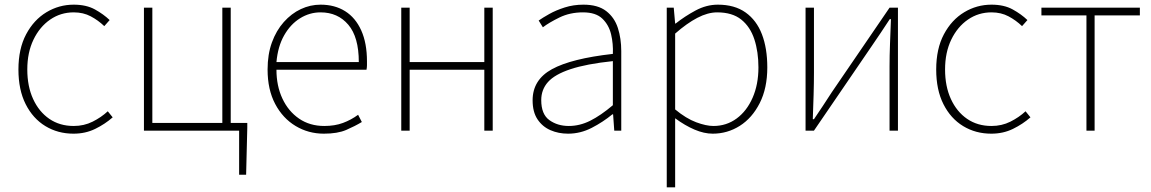

<svg xmlns="http://www.w3.org/2000/svg" viewBox="-20 -560 4934 823"><path d="M295 13Q228 13 174.5 -19.5Q121 -52 90 -113.5Q59 -175 59 -262Q59 -351 92 -413Q125 -475 179 -507.5Q233 -540 296 -540Q350 -540 387 -519.5Q424 -499 450 -474L427 -448Q401 -473 369 -490Q337 -507 296 -507Q240 -507 195 -476Q150 -445 123.5 -390Q97 -335 97 -262Q97 -190 122 -135.5Q147 -81 191.5 -50.5Q236 -20 296 -20Q340 -20 377 -38.5Q414 -57 442 -83L463 -57Q430 -28 388 -7.5Q346 13 295 13Z M1005 189V0H597V-527H633V-33H933V-527H969V-33H1040V-13L1035 189Z M1368 13Q1302 13 1247 -20Q1192 -53 1159.5 -114.5Q1127 -176 1127 -262Q1127 -327 1145.5 -378Q1164 -429 1196.5 -465.5Q1229 -502 1269.5 -521Q1310 -540 1354 -540Q1415 -540 1459.5 -512Q1504 -484 1528.5 -429.5Q1553 -375 1553 -297Q1553 -289 1553 -280.5Q1553 -272 1551 -261H1165Q1165 -192 1190.5 -137.5Q1216 -83 1262 -51.5Q1308 -20 1370 -20Q1415 -20 1450 -33Q1485 -46 1515 -68L1531 -37Q1501 -19 1464 -3Q1427 13 1368 13ZM1165 -294H1518Q1518 -401 1473 -454Q1428 -507 1354 -507Q1307 -507 1266 -481.5Q1225 -456 1198 -408.5Q1171 -361 1165 -294Z M1700 0V-527H1736V-294H2056V-527H2092V0H2056V-261H1736V0Z M2415 13Q2374 13 2339.5 -2Q2305 -17 2284 -48.5Q2263 -80 2263 -130Q2263 -218 2346 -263.5Q2429 -309 2607 -329Q2609 -372 2599.5 -412.5Q2590 -453 2562 -480Q2534 -507 2479 -507Q2423 -507 2378 -485Q2333 -463 2307 -443L2289 -472Q2306 -484 2334.5 -500Q2363 -516 2400.5 -528Q2438 -540 2481 -540Q2543 -540 2578.5 -512.5Q2614 -485 2628.5 -440Q2643 -395 2643 -341V0H2613L2608 -70H2605Q2565 -37 2516.5 -12Q2468 13 2415 13ZM2418 -20Q2465 -20 2510 -42.5Q2555 -65 2607 -109V-298Q2493 -286 2425.5 -263.5Q2358 -241 2329 -208.5Q2300 -176 2300 -131Q2300 -70 2335 -45Q2370 -20 2418 -20Z M2838 243V-527H2868L2874 -459H2876Q2915 -490 2961.5 -515Q3008 -540 3057 -540Q3129 -540 3176 -506.5Q3223 -473 3246 -413Q3269 -353 3269 -271Q3269 -182 3236.5 -118Q3204 -54 3151 -20.5Q3098 13 3035 13Q2998 13 2957 -4.5Q2916 -22 2874 -53V46V243ZM3038 -20Q3094 -20 3137.5 -52Q3181 -84 3206 -141Q3231 -198 3231 -271Q3231 -338 3213.5 -391.5Q3196 -445 3157.5 -476Q3119 -507 3054 -507Q3014 -507 2969 -483.5Q2924 -460 2874 -416V-91Q2921 -52 2964 -36Q3007 -20 3038 -20Z M3433 0V-527H3469V-249Q3469 -206 3467.5 -154Q3466 -102 3464 -49H3469Q3486 -74 3507.5 -106.5Q3529 -139 3545 -164L3793 -527H3829V0H3793V-277Q3793 -321 3795 -373Q3797 -425 3799 -478H3794Q3778 -453 3756 -420.5Q3734 -388 3717 -363L3469 0Z M4229 13Q4162 13 4108.5 -19.5Q4055 -52 4024 -113.5Q3993 -175 3993 -262Q3993 -351 4026 -413Q4059 -475 4113 -507.5Q4167 -540 4230 -540Q4284 -540 4321 -519.5Q4358 -499 4384 -474L4361 -448Q4335 -473 4303 -490Q4271 -507 4230 -507Q4174 -507 4129 -476Q4084 -445 4057.5 -390Q4031 -335 4031 -262Q4031 -190 4056 -135.5Q4081 -81 4125.5 -50.5Q4170 -20 4230 -20Q4274 -20 4311 -38.5Q4348 -57 4376 -83L4397 -57Q4364 -28 4322 -7.5Q4280 13 4229 13Z M4637 0V-494H4444V-527H4866V-494H4672V0Z"/></svg>

Font: Noto Sans KR Thin
Style: Regular
Weight: 100
Designer: Ryoko NISHIZUKA 西塚涼子 (kana, bopomofo & ideographs); Paul D. Hunt (Latin, Greek & Cyrillic); Sandoll Communications 산돌커뮤니
Foundry: Adobe
Version: Version 2.004-H2;hotconv 1.0.118;makeotfexe 2.5.65603